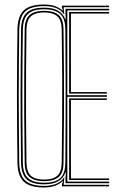

<svg xmlns="http://www.w3.org/2000/svg" viewBox="-20 -825 538 850"><path d="M175.2 5Q112.8 5 85.4 -20.6Q58 -46.2 57.2 -105Q56.2 -191.2 55.6 -263.6Q55 -336 55 -403.2Q55 -470.5 55.6 -541Q56.2 -611.5 57.2 -694Q58 -753.5 85.4 -779.2Q112.8 -805 175.2 -805Q200.5 -805 220.2 -798.9Q240 -792.8 256.2 -779H258.2L254 -792.8V-800H463V-793H262L262.8 -776.2L265 -762.5H262.2Q251.8 -779.8 229.2 -788.9Q206.8 -798 175.2 -798Q117 -798 91.5 -773.9Q66 -749.8 65.2 -694Q64.2 -611.5 63.6 -541Q63 -470.5 63 -403.2Q63 -336 63.6 -263.6Q64.2 -191.2 65.2 -105Q66 -50 91.6 -26Q117.2 -2 175.2 -2Q207.8 -2 230.4 -12Q253 -22 263 -39.5H265L263.2 -25.5L262 -7H463V0H254V-7.2L258.2 -23H256.2Q241.2 -8.2 220.8 -1.6Q200.2 5 175.2 5ZM175.2 -9Q121.5 -9 97.8 -31.4Q74 -53.8 73.2 -105Q72.2 -191.2 71.6 -263.6Q71 -336 71 -403.2Q71 -470.5 71.6 -541Q72.2 -611.5 73.2 -694Q74 -746 97.8 -768.5Q121.5 -791 175.2 -791Q214.5 -791 236.8 -777.9Q259 -764.8 269 -740H271L270 -759.2V-786H463V-779H278V-403.5H453V-396.5H278V-21H463V-14H270V-40.8L272 -62H270Q260.5 -36.2 237.5 -22.6Q214.5 -9 175.2 -9ZM175.2 -16Q224.5 -16 246.6 -36.4Q268.8 -56.8 269.2 -105Q270.2 -199 270.5 -290.9Q270.8 -382.8 270.5 -481.4Q270.2 -580 269.2 -694Q269 -744 245.6 -764Q222.2 -784 175.2 -784Q125.8 -784 103.9 -763.1Q82 -742.2 81.2 -694Q80.2 -611.5 79.6 -541Q79 -470.5 79 -403.2Q79 -336 79.6 -263.6Q80.2 -191.2 81.2 -105Q81.8 -56.8 104.2 -36.4Q126.8 -16 175.2 -16ZM175.2 -23Q133 -23 111.4 -40.8Q89.8 -58.5 89.2 -105Q87.8 -220 87.2 -316.8Q86.8 -413.5 87.4 -504.6Q88 -595.8 89.2 -694Q89.8 -739.5 110.6 -758.2Q131.5 -777 175.2 -777Q219.2 -777 240 -758.2Q260.8 -739.5 261.2 -694Q262.5 -602.5 263.1 -510.2Q263.8 -418 263.4 -318.4Q263 -218.8 261.2 -105Q260.8 -58.5 239.1 -40.8Q217.5 -23 175.2 -23ZM175.2 -30Q214 -30 233.4 -46.6Q252.8 -63.2 253.2 -106Q254.8 -209.2 255.2 -301.6Q255.8 -394 255.4 -488.6Q255 -583.2 253.2 -693Q252.8 -736.2 233.4 -753.1Q214 -770 175.2 -770Q136.8 -770 117.2 -753.1Q97.8 -736.2 97.2 -693Q96 -603 95.4 -511.1Q94.8 -419.2 95.2 -319.6Q95.8 -220 97.2 -106Q97.8 -63.2 117.2 -46.6Q136.8 -30 175.2 -30ZM286 -28V-389.5H453V-382.5H294V-35H463V-28ZM286 -410.5V-772H463V-765H294V-417.5H453V-410.5Z"/></svg>

Font: Big Shoulders Inline Text Thin Thin
Style: Regular
Weight: 250
Version: Version 2.002